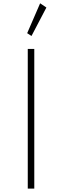

<svg xmlns="http://www.w3.org/2000/svg" viewBox="-20 -1114 366 1134"><path d="M144 0H182.5V-825H144ZM166 -901.5 254 -1069.5 217 -1094.5 140.5 -918Z"/></svg>

Font: Spartan ExtraLight
Style: Regular
Weight: 200
Designer: Matt Bailey, Mirko Velimirovic
Foundry: Matt Bailey
Version: Version 1.003; ttfautohint (v1.8.3)